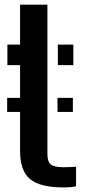

<svg xmlns="http://www.w3.org/2000/svg" viewBox="-20 -790 362 818"><path d="M10.5 -313V-373H65.5V-512.5H11.5V-600H65.5V-770H182V-133.5Q182 -100 197 -88.8Q212 -77.5 251.5 -77.5Q266 -77.5 277.5 -78.2Q289 -79 304 -79.5V3.5Q292 6.5 279 7.5Q266 8.5 251 8.5Q150.5 8.5 108 -27Q65.5 -62.5 65.5 -147V-313ZM226.5 -512.5V-600H292.5V-512.5ZM225 -313V-373H290.5V-313Z"/></svg>

Font: Big Shoulders Stencil Text
Style: Bold
Weight: 700
Designer: Patric King
Foundry: XO Type Co
Version: Version 1.000